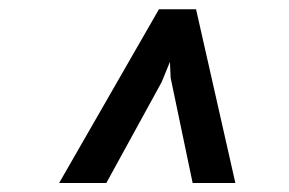

<svg xmlns="http://www.w3.org/2000/svg" viewBox="-20 -731 627 417"><path d="M210.9 -333.5H108.4L325.2 -710.9H405.8L491.2 -333.5H398.4L350.6 -562L349.1 -596.7L331.1 -552.7Z"/></svg>

Font: Roboto Mono Medium
Style: Italic
Weight: 500
Designer: Google
Version: Version 2.000985; 2015; ttfautohint (v1.3)